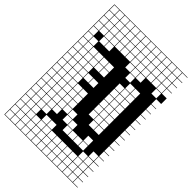

<svg xmlns="http://www.w3.org/2000/svg" viewBox="-285 -882 1237 1237"><g transform="rotate(45 333.5 -263.5)"><path d="M0 238.1V-765.1H666.7V-761.9H622.2V-717.5H666.7V-714.3H622.2V-669.8H666.7V-666.7H622.2V-622.2H666.7V-619H622.2V-574.6H666.7V-523.8H622.2V-479.4H666.7V-476.2H622.2V-431.7H666.7V-428.6H622.2V-384.1H666.7V-381H622.2V-336.5H666.7V-333.3H622.2V-288.9H666.7V-285.7H622.2V-241.3H666.7V-238.1H622.2V-193.7H666.7V-190.5H622.2V-146H666.7V-142.9H622.2V-98.4H666.7V-95.2H622.2V-50.8H666.7V-47.6H622.2V-3.2H666.7V0H622.2V44.4H666.7V47.6H622.2V92.1H666.7V95.2H622.2V139.7H666.7V142.9H622.2V187.3H666.7V190.5H622.2V234.9H666.7V238.1ZM574.6 -717.5H619V-761.9H574.6ZM98.4 -717.5H142.9V-761.9H98.4ZM146 -717.5H190.5V-761.9H146ZM50.8 -717.5H95.2V-761.9H50.8ZM527 -717.5H571.4V-761.9H527ZM193.7 -717.5H238.1V-761.9H193.7ZM241.3 -717.5H285.7V-761.9H241.3ZM288.9 -717.5H333.3V-761.9H288.9ZM479.4 -717.5H523.8V-761.9H479.4ZM336.5 -717.5H381V-761.9H336.5ZM3.2 -717.5H47.6V-761.9H3.2ZM384.1 -717.5H428.6V-761.9H384.1ZM431.7 -717.5H476.2V-761.9H431.7ZM431.7 -669.8H476.2V-714.3H431.7ZM241.3 -669.8H285.7V-714.3H241.3ZM98.4 -669.8H142.9V-714.3H98.4ZM574.6 -669.8H619V-714.3H574.6ZM146 -669.8H190.5V-714.3H146ZM193.7 -669.8H238.1V-714.3H193.7ZM3.2 -669.8H47.6V-714.3H3.2ZM50.8 -669.8H95.2V-714.3H50.8ZM384.1 -669.8H428.6V-714.3H384.1ZM527 -669.8H571.4V-714.3H527ZM288.9 -669.8H333.3V-714.3H288.9ZM479.4 -669.8H523.8V-714.3H479.4ZM336.5 -669.8H381V-714.3H336.5ZM336.5 -622.2H381V-666.7H336.5ZM288.9 -622.2H333.3V-666.7H288.9ZM527 -622.2H571.4V-666.7H527ZM431.7 -622.2H476.2V-666.7H431.7ZM241.3 -622.2H285.7V-666.7H241.3ZM384.1 -622.2H428.6V-666.7H384.1ZM50.8 -622.2H95.2V-666.7H50.8ZM479.4 -622.2H523.8V-666.7H479.4ZM3.2 -622.2H47.6V-666.7H3.2ZM193.7 -622.2H238.1V-666.7H193.7ZM574.6 -622.2H619V-666.7H574.6ZM146 -622.2H190.5V-666.7H146ZM98.4 -622.2H142.9V-666.7H98.4ZM336.5 -574.6H381V-619H336.5ZM527 -574.6H571.4V-619H527ZM384.1 -574.6H428.6V-619H384.1ZM288.9 -574.6H333.3V-619H288.9ZM241.3 -574.6H285.7V-619H241.3ZM50.8 -574.6H95.2V-619H50.8ZM574.6 -574.6H619V-619H574.6ZM193.7 -574.6H238.1V-619H193.7ZM3.2 -574.6H47.6V-619H3.2ZM146 -574.6H190.5V-619H146ZM479.4 -574.6H523.8V-619H479.4ZM431.7 -574.6H476.2V-619H431.7ZM98.4 -574.6H142.9V-619H98.4ZM47.6 -571.4H3.2V-527H47.6ZM336.5 -527H381V-571.4H336.5ZM98.4 -527H142.9V-571.4H98.4ZM574.6 -527H619V-571.4H574.6ZM431.7 -527H476.2V-571.4H431.7ZM384.1 -527H428.6V-571.4H384.1ZM146 -527H190.5V-571.4H146ZM3.2 -479.4H47.6V-523.8H3.2ZM384.1 -479.4H428.6V-523.8H384.1ZM50.8 -479.4H95.2V-523.8H50.8ZM98.4 -431.7H142.9V-476.2H98.4ZM479.4 -431.7H523.8V-476.2H479.4ZM3.2 -431.7H47.6V-476.2H3.2ZM431.7 -431.7H476.2V-476.2H431.7ZM50.8 -431.7H95.2V-476.2H50.8ZM241.3 -431.7H285.7V-476.2H241.3ZM146 -431.7H190.5V-476.2H146ZM193.7 -431.7H238.1V-476.2H193.7ZM98.4 -384.1H142.9V-428.6H98.4ZM479.4 -384.1H523.8V-428.6H479.4ZM3.2 -384.1H47.6V-428.6H3.2ZM431.7 -384.1H476.2V-428.6H431.7ZM384.1 -384.1H428.6V-428.6H384.1ZM50.8 -384.1H95.2V-428.6H50.8ZM241.3 -384.1H285.7V-428.6H241.3ZM146 -384.1H190.5V-428.6H146ZM193.7 -384.1H238.1V-428.6H193.7ZM98.4 -336.5H142.9V-381H98.4ZM384.1 -336.5H428.6V-381H384.1ZM50.8 -336.5H95.2V-381H50.8ZM3.2 -336.5H47.6V-381H3.2ZM431.7 -336.5H476.2V-381H431.7ZM146 -336.5H190.5V-381H146ZM479.4 -336.5H523.8V-381H479.4ZM50.8 -288.9H95.2V-333.3H50.8ZM193.7 -288.9H238.1V-333.3H193.7ZM3.2 -288.9H47.6V-333.3H3.2ZM384.1 -288.9H428.6V-333.3H384.1ZM98.4 -288.9H142.9V-333.3H98.4ZM479.4 -288.9H523.8V-333.3H479.4ZM241.3 -288.9H285.7V-333.3H241.3ZM431.7 -288.9H476.2V-333.3H431.7ZM146 -288.9H190.5V-333.3H146ZM50.8 -241.3H95.2V-285.7H50.8ZM3.2 -241.3H47.6V-285.7H3.2ZM479.4 -241.3H523.8V-285.7H479.4ZM384.1 -241.3H428.6V-285.7H384.1ZM431.7 -241.3H476.2V-285.7H431.7ZM146 -241.3H190.5V-285.7H146ZM98.4 -241.3H142.9V-285.7H98.4ZM50.8 -193.7H95.2V-238.1H50.8ZM193.7 -193.7H238.1V-238.1H193.7ZM479.4 -193.7H523.8V-238.1H479.4ZM431.7 -193.7H476.2V-238.1H431.7ZM384.1 -193.7H428.6V-238.1H384.1ZM98.4 -193.7H142.9V-238.1H98.4ZM241.3 -193.7H285.7V-238.1H241.3ZM146 -193.7H190.5V-238.1H146ZM3.2 -193.7H47.6V-238.1H3.2ZM241.3 -146H285.7V-190.5H241.3ZM98.4 -146H142.9V-190.5H98.4ZM3.2 -146H47.6V-190.5H3.2ZM146 -146H190.5V-190.5H146ZM479.4 -146H523.8V-190.5H479.4ZM431.7 -146H476.2V-190.5H431.7ZM193.7 -146H238.1V-190.5H193.7ZM50.8 -146H95.2V-190.5H50.8ZM384.1 -146H428.6V-190.5H384.1ZM50.8 -98.4H95.2V-142.9H50.8ZM146 -98.4H190.5V-142.9H146ZM193.7 -98.4H238.1V-142.9H193.7ZM431.7 -98.4H476.2V-142.9H431.7ZM479.4 -98.4H523.8V-142.9H479.4ZM98.4 -98.4H142.9V-142.9H98.4ZM241.3 -98.4H285.7V-142.9H241.3ZM3.2 -98.4H47.6V-142.9H3.2ZM288.9 -50.8H333.3V-95.2H288.9ZM193.7 -50.8H238.1V-95.2H193.7ZM50.8 -50.8H95.2V-95.2H50.8ZM241.3 -50.8H285.7V-95.2H241.3ZM3.2 -50.8H47.6V-95.2H3.2ZM98.4 -50.8H142.9V-95.2H98.4ZM146 -50.8H190.5V-95.2H146ZM193.7 -3.2H238.1V-47.6H193.7ZM50.8 -3.2H95.2V-47.6H50.8ZM288.9 -3.2H333.3V-47.6H288.9ZM98.4 -3.2H142.9V-47.6H98.4ZM3.2 -3.2H47.6V-47.6H3.2ZM479.4 -3.2H523.8V-47.6H479.4ZM146 -3.2H190.5V-47.6H146ZM336.5 -3.2H381V-47.6H336.5ZM50.8 44.4H95.2V0H50.8ZM3.2 44.4H47.6V0H3.2ZM479.4 44.4H523.8V0H479.4ZM431.7 44.4H476.2V0H431.7ZM336.5 44.4H381V0H336.5ZM98.4 44.4H142.9V0H98.4ZM384.1 44.4H428.6V0H384.1ZM146 44.4H190.5V0H146ZM574.6 44.4H619V0H574.6ZM3.2 92.1H47.6V47.6H3.2ZM98.4 92.1H142.9V47.6H98.4ZM241.3 92.1H285.7V47.6H241.3ZM527 92.1H571.4V47.6H527ZM50.8 92.1H95.2V47.6H50.8ZM193.7 92.1H238.1V47.6H193.7ZM574.6 92.1H619V47.6H574.6ZM241.3 139.7H285.7V95.2H241.3ZM3.2 139.7H47.6V95.2H3.2ZM146 139.7H190.5V95.2H146ZM431.7 139.7H476.2V95.2H431.7ZM193.7 139.7H238.1V95.2H193.7ZM98.4 139.7H142.9V95.2H98.4ZM479.4 139.7H523.8V95.2H479.4ZM574.6 139.7H619V95.2H574.6ZM527 139.7H571.4V95.2H527ZM288.9 139.7H333.3V95.2H288.9ZM336.5 139.7H381V95.2H336.5ZM50.8 139.7H95.2V95.2H50.8ZM384.1 139.7H428.6V95.2H384.1ZM288.9 187.3H333.3V142.9H288.9ZM384.1 187.3H428.6V142.9H384.1ZM50.8 187.3H95.2V142.9H50.8ZM336.5 187.3H381V142.9H336.5ZM527 187.3H571.4V142.9H527ZM241.3 187.3H285.7V142.9H241.3ZM98.4 187.3H142.9V142.9H98.4ZM574.6 187.3H619V142.9H574.6ZM431.7 187.3H476.2V142.9H431.7ZM479.4 187.3H523.8V142.9H479.4ZM193.7 187.3H238.1V142.9H193.7ZM146 187.3H190.5V142.9H146ZM3.2 187.3H47.6V142.9H3.2ZM384.1 234.9H428.6V190.5H384.1ZM336.5 234.9H381V190.5H336.5ZM50.8 234.9H95.2V190.5H50.8ZM146 234.9H190.5V190.5H146ZM527 234.9H571.4V190.5H527ZM431.7 234.9H476.2V190.5H431.7ZM288.9 234.9H333.3V190.5H288.9ZM241.3 234.9H285.7V190.5H241.3ZM98.4 234.9H142.9V190.5H98.4ZM574.6 234.9H619V190.5H574.6ZM479.4 234.9H523.8V190.5H479.4ZM3.2 234.9H47.6V190.5H3.2ZM193.7 234.9H238.1V190.5H193.7Z"/></g></svg>

Font: Jacquard 12 Charted
Style: Regular
Weight: 400
Designer: Sarah Cadigan-Fried
Version: Version 1.000